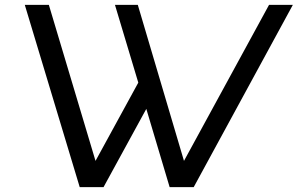

<svg xmlns="http://www.w3.org/2000/svg" viewBox="-20 -770 1225 790"><path d="M1087 -750H1185L777 0H678L582 -322L406 0H308L82 -750H181L373 -108L549 -430L453 -750H547L737 -108Z"/></svg>

Font: Orkney
Style: Italic
Weight: 400
Italic angle: -7°
Designer: Samuel Oakes and Alfredo Marco Pradil
Foundry: Alfredo Marco Pradil
Version: 1.0; ttfautohint (v1.5)